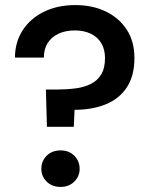

<svg xmlns="http://www.w3.org/2000/svg" viewBox="-20 -732 596 757"><path d="M165 -232 161 -379H204Q243 -379 277.5 -383.5Q312 -388 338 -401Q364 -414 379 -438.5Q394 -463 394 -503Q394 -537 379.5 -561.5Q365 -586 338 -599Q311 -612 275 -612Q238 -612 210.5 -599Q183 -586 168 -562.5Q153 -539 153 -505H39Q39 -565 69 -612Q99 -659 153 -685.5Q207 -712 277 -712Q344 -712 396.5 -687Q449 -662 479.5 -615.5Q510 -569 510 -503Q510 -433 480 -387.5Q450 -342 396.5 -320.5Q343 -299 274 -299L271 -232ZM219 5Q185 5 164 -16Q143 -37 143 -66Q143 -97 164 -118Q185 -139 219 -139Q252 -139 273 -118Q294 -97 294 -66Q294 -37 273 -16Q252 5 219 5Z"/></svg>

Font: DM Sans 10pt SemiBold
Style: Regular
Weight: 600
Version: Version 4.004;gftools[0.9.30]